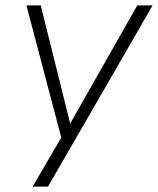

<svg xmlns="http://www.w3.org/2000/svg" viewBox="-20 -512 586 712"><path d="M101 180 216 -17 213 20 78 -492H131L240 -55H241L489 -492H546L158 180Z"/></svg>

Font: Nunito Sans 7pt ExtraLight
Style: Italic
Weight: 250
Italic angle: -9°
Designer: Vernon Adams
Foundry: Vernon Adams
Version: Version 3.101;gftools[0.9.27]